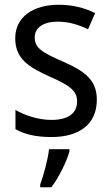

<svg xmlns="http://www.w3.org/2000/svg" viewBox="-20 -566 468 807"><path d="M387 -147C387 -231 334 -268 245 -307C156 -346 126 -364 126 -409C126 -449 161 -475 223 -475C268 -475 311 -462 350 -443L380 -511C335 -533 285 -546 227 -546C118 -546 44 -494 44 -405C44 -319 100 -284 191 -243C279 -205 304 -181 304 -140C304 -92 270 -62 196 -62C140 -62 82 -82 45 -104V-23C82 -2 130 10 196 10C314 10 387 -44 387 -147ZM272 70V61H186C182 103 162 175 149 209V221H196C228 179 261 111 272 70Z"/></svg>

Font: Noto Sans Bengali UI SemiCondensed
Style: Regular
Weight: 400
Width: 4
Designer: Jelle Bosma - Monotype Design Team
Foundry: Monotype Imaging Inc.
Version: Version 2.003